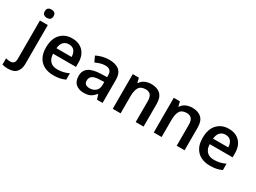

<svg xmlns="http://www.w3.org/2000/svg" viewBox="-109 -1554 3471 2599"><g transform="rotate(30 1626.5 -255.0)"><path d="M75 -684Q75 -721 95 -735.5Q115 -750 143 -750Q171 -750 191.5 -735.5Q212 -721 212 -684Q212 -649 191.5 -634Q171 -619 143 -619Q115 -619 95 -634Q75 -649 75 -684ZM29 240Q3 240 -20.5 236.5Q-44 233 -60 228V130Q-43 135 -27.5 137.5Q-12 140 8 140Q39 140 60 123Q81 106 81 56V-542H204V68Q204 143 163.5 191.5Q123 240 29 240Z M583 -552Q692 -552 755 -486.5Q818 -421 818 -306V-242H460Q462 -168 501 -127Q540 -86 611 -86Q663 -86 704.5 -96Q746 -106 790 -126V-27Q749 -8 706.5 1Q664 10 605 10Q525 10 464 -20.5Q403 -51 368.5 -113Q334 -175 334 -267Q334 -405 403 -478.5Q472 -552 583 -552ZM584 -460Q532 -460 500 -427Q468 -394 462 -329H699Q698 -387 670 -423.5Q642 -460 584 -460Z M1161 -552Q1266 -552 1319.5 -506Q1373 -460 1373 -364V0H1286L1262 -75H1258Q1223 -31 1184.5 -10.5Q1146 10 1078 10Q1005 10 957 -30.5Q909 -71 909 -157Q909 -241 970.5 -283.5Q1032 -326 1158 -330L1252 -333V-360Q1252 -413 1226.5 -435.5Q1201 -458 1156 -458Q1115 -458 1077 -446.5Q1039 -435 1003 -418L963 -504Q1003 -525 1054.5 -538.5Q1106 -552 1161 -552ZM1184 -254Q1100 -252 1067.5 -226Q1035 -200 1035 -156Q1035 -117 1058 -100Q1081 -83 1118 -83Q1175 -83 1213 -115Q1251 -147 1251 -211V-257Z M1820 -552Q1911 -552 1962.5 -504.5Q2014 -457 2014 -353V0H1891V-329Q1891 -452 1790 -452Q1713 -452 1684 -404Q1655 -356 1655 -266V0H1532V-542H1628L1645 -471H1652Q1678 -513 1723.5 -532.5Q1769 -552 1820 -552Z M2461 -552Q2552 -552 2603.5 -504.5Q2655 -457 2655 -353V0H2532V-329Q2532 -452 2431 -452Q2354 -452 2325 -404Q2296 -356 2296 -266V0H2173V-542H2269L2286 -471H2293Q2319 -513 2364.5 -532.5Q2410 -552 2461 -552Z M3031 -552Q3140 -552 3203 -486.5Q3266 -421 3266 -306V-242H2908Q2910 -168 2949 -127Q2988 -86 3059 -86Q3111 -86 3152.5 -96Q3194 -106 3238 -126V-27Q3197 -8 3154.5 1Q3112 10 3053 10Q2973 10 2912 -20.5Q2851 -51 2816.5 -113Q2782 -175 2782 -267Q2782 -405 2851 -478.5Q2920 -552 3031 -552ZM3032 -460Q2980 -460 2948 -427Q2916 -394 2910 -329H3147Q3146 -387 3118 -423.5Q3090 -460 3032 -460Z"/></g></svg>

Font: Noto Sans New Tai Lue Semibold
Style: Regular
Weight: 400
Designer: Monotype Design Team
Foundry: Monotype Imaging Inc.
Version: Version 2.004; ttfautohint (v1.8.4.7-5d5b)